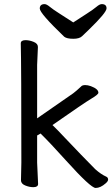

<svg xmlns="http://www.w3.org/2000/svg" viewBox="-20 -912 556 952"><path d="M308.1 -115.2Q227.1 -205.1 181.2 -250L164.1 -240.2V-106L168.9 0Q168.9 16.1 145 16.1Q126 16.1 105 7.6Q84 -1 84 -18.1L85.9 -106Q85.9 -589.8 83 -696.8Q83 -712.9 106.9 -712.9Q126 -712.9 147 -704.3Q168 -695.8 168 -679.2L164.1 -589.8V-325.2L342.8 -449.2Q357.9 -460.4 381.8 -482.9Q386.7 -489.7 401.9 -490.2Q415 -490.2 430.2 -484.9Q468.3 -470.7 467.8 -452.1Q467.8 -443.4 433.3 -423.1Q398.9 -402.8 240.2 -292Q264.2 -269 302.5 -228Q340.8 -187 380.9 -146Q420.9 -105 452.1 -73.2Q481 -47.4 506.8 -36.1Q515.6 -32.2 516.1 -22Q516.1 -13.2 503.9 -2.9Q478 20 454.1 20Q430.2 20 308.1 -115.2ZM343.3 -719.7Q311 -719.7 298.3 -730Q177.2 -846.2 177.2 -869.6Q177.2 -891.6 201.2 -891.6Q210.9 -891.6 227.1 -878.2Q243.2 -864.7 277.3 -843.3Q311.5 -821.8 343.3 -800.8Q375.5 -821.8 408.9 -843.3Q442.4 -864.7 458.3 -878.2Q474.1 -891.6 484.4 -891.6Q508.3 -891.6 508.3 -870.6Q508.3 -849.6 420.4 -764.6Q400.4 -745.6 387.2 -732.7Q374 -719.7 343.3 -719.7Z"/></svg>

Font: LXGW WenKai Screen R
Style: Regular
Weight: 400
Designer: Fontworks Inc.
Version: Version 1.235;May 31, 2022